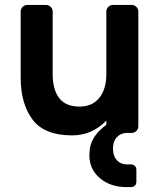

<svg xmlns="http://www.w3.org/2000/svg" viewBox="-20 -540 651 780"><path d="M91 -520H167Q178 -520 186 -512Q194 -504 194 -493V-239Q194 -176 220.5 -141.5Q247 -107 303 -107Q355 -107 383.5 -142.5Q412 -178 412 -239V-493Q412 -504 420 -512Q428 -520 439 -520H515Q526 -520 534 -512Q542 -504 542 -493V-27Q542 -16 534 -8Q526 0 515 0H492Q468 2 453.5 18.5Q439 35 439 64Q439 94 455 111Q471 128 497 128H512Q522 128 528 134Q534 140 534 150V198Q534 208 528 214Q522 220 512 220H493Q429 220 386 184Q343 148 343 89Q343 82 345 64Q353 10 412 -33V-50Q354 10 273 10Q160 10 112 -54.5Q64 -119 64 -224V-493Q64 -504 72 -512Q80 -520 91 -520Z"/></svg>

Font: Hezaedrus Medium
Style: Regular
Weight: 500
Designer: Hubert & Fischer
Foundry: Hubert & Fischer
Version: Version 1.10;September 3, 2019;FontCreator 11.5.0.2425 64-bi